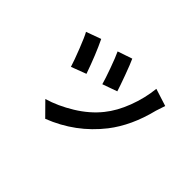

<svg xmlns="http://www.w3.org/2000/svg" viewBox="-117 -850 1212 1212"><g transform="rotate(45 488.5 -244.5)"><path d="M484.4 -573.2Q499 -542 526.4 -467.3Q553.7 -392.6 563.5 -360.4L464.8 -325.2Q455.1 -361.3 429.2 -433.1Q403.3 -504.9 386.7 -540ZM158.2 -486.3 257.8 -522.5Q302.7 -429.7 347.7 -300.8L247.1 -262.7Q234.4 -304.7 204.1 -381.8Q173.8 -459 158.2 -486.3ZM276.4 -4.9Q363.3 -30.3 451.7 -84.5Q540 -138.7 597.7 -210.9Q648.4 -273.4 682.6 -363.3Q716.8 -453.1 726.6 -545.9L842.8 -508.8Q831.1 -474.6 822.3 -446.3Q779.3 -272.5 687.5 -154.3Q560.5 7.8 364.3 84Z"/></g></svg>

Font: Min Sans SemiBold
Style: Regular
Weight: 600
Designer: Jinseong-Kim, NotoSansCJK, Nunito
Foundry: Jinseong-Kim
Version: Version 1.400;Glyphs 3.1.2 (3151)